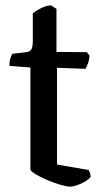

<svg xmlns="http://www.w3.org/2000/svg" viewBox="-20 -694 383 714"><path d="M240 0Q228 0 204 -7Q180 -14 154.5 -25Q129 -36 111 -47Q93 -58 93 -65V-443L15 -449Q15 -467 19 -478.5Q23 -490 26 -494L78 -500Q93 -502 97.5 -512Q102 -522 102 -542V-645Q115 -655 134.5 -664.5Q154 -674 170 -674L190 -661V-501L303 -500L313 -487Q312 -471 307 -458Q302 -445 298 -438L192 -442V-82L309 -62Q311 -59 314 -53Q317 -47 317 -36Q310 -27 295.5 -18.5Q281 -10 266 -5Q251 0 240 0Z"/></svg>

Font: Texturina Medium
Style: Regular
Weight: 500
Designer: Guillermo Torres Carreño
Foundry: Omnibus-Type
Version: Version 1.003